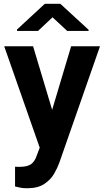

<svg xmlns="http://www.w3.org/2000/svg" viewBox="-20 -770 543 1003"><path d="M152.8 -528.3 252.4 -196.3 351.6 -528.3H502.4L290 79.6Q280.8 106 262.9 137.2Q245.1 168.5 211.4 190.9Q177.7 213.4 121.6 213.4Q101.6 213.4 88.9 210.9Q76.2 208.5 58.6 204.1V101.1Q64 101.1 70.1 101.3Q76.2 101.6 81.1 101.6Q123 101.6 142.3 87.6Q161.6 73.7 171.9 42.5L187.5 1.5L2 -528.3ZM295.4 -750 442.9 -614.3V-608.4H331.1L254.4 -679.7L178.7 -608.4H68.8V-615.7L213.9 -750Z"/></svg>

Font: Vazirmatn RD FD
Style: Bold
Weight: 700
Designer: Saber Rastikerdar
Foundry: Saber Rastikerdar
Version: Version 33.003